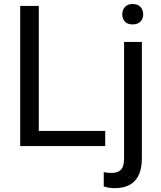

<svg xmlns="http://www.w3.org/2000/svg" viewBox="-20 -741 817 974"><path d="M176.8 -76.7H513.7V0H82.5V-710.9H176.8ZM699.7 -528.3V61Q699.7 213.4 561.5 213.4Q531.7 213.4 506.3 204.6V132.3Q522 136.2 547.4 136.2Q577.6 136.2 593.5 119.9Q609.4 103.5 609.4 63V-528.3ZM600.1 -668.5Q600.1 -689.9 613.5 -705.3Q627 -720.7 652.8 -720.7Q679.2 -720.7 692.9 -705.6Q706.5 -690.4 706.5 -668.5Q706.5 -646.5 692.9 -631.8Q679.2 -617.2 652.8 -617.2Q626.5 -617.2 613.3 -631.8Q600.1 -646.5 600.1 -668.5Z"/></svg>

Font: Roboto
Style: Regular
Weight: 400
Designer: Google
Version: Version 2.001047; 2015